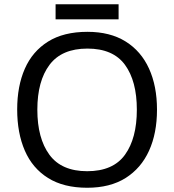

<svg xmlns="http://www.w3.org/2000/svg" viewBox="-20 -875 821 905"><path d="M720 -358Q720 -247 682.5 -164.5Q645 -82 572 -36Q499 10 391 10Q280 10 206.5 -36Q133 -82 97 -165Q61 -248 61 -359Q61 -469 97 -551Q133 -633 206.5 -679Q280 -725 392 -725Q499 -725 572 -679.5Q645 -634 682.5 -551.5Q720 -469 720 -358ZM156 -358Q156 -223 213 -145.5Q270 -68 391 -68Q513 -68 569 -145.5Q625 -223 625 -358Q625 -493 569 -569.5Q513 -646 392 -646Q271 -646 213.5 -569.5Q156 -493 156 -358ZM539 -855V-784H242V-855Z"/></svg>

Font: Noto Sans Old Italic
Style: Regular
Weight: 400
Designer: Monotype Design Team
Foundry: Monotype Imaging Inc.
Version: Version 2.003; ttfautohint (v1.8.4.7-5d5b)